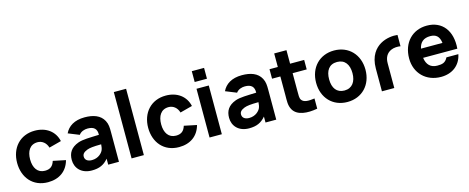

<svg xmlns="http://www.w3.org/2000/svg" viewBox="-37 -1387 5024 2055"><g transform="rotate(-15 2475.0 -360.0)"><path d="M308 15C433 15 522 -49 553 -164L414 -193C398 -141 369 -112 308 -112C226 -112 184 -176 184 -270C184 -360 222 -428 308 -428C358 -428 401 -395 417 -339L553 -375C529 -486 437 -555 310 -555C145 -555 40 -434 40 -270C40 -108 140 15 308 15Z M644.5 -436 766 -387C788.5 -419 829.5 -431 863 -431C933.5 -431 966 -400 963.5 -334.5C861.5 -330.5 783 -331 731 -312C644 -280 613 -224 613 -149C613 -59 677 15 793 15C876 15 929 -9 977 -66V0H1096V-330C1096 -380 1095 -417.5 1074 -457C1036 -529 958 -555 863 -555C749 -555 678.5 -507.5 644.5 -436ZM746 -151C746 -178 762 -197 802 -213C833 -224.5 869.5 -229 960.5 -230C959 -207.5 956 -182.5 947 -164C936 -141 897 -92 822 -92C775 -92 746 -114 746 -151Z M1236 0H1372V-735H1236Z M1760 15C1885 15 1974 -49 2005 -164L1866 -193C1850 -141 1821 -112 1760 -112C1678 -112 1636 -176 1636 -270C1636 -360 1674 -428 1760 -428C1810 -428 1853 -395 1869 -339L2005 -375C1981 -486 1889 -555 1762 -555C1597 -555 1492 -434 1492 -270C1492 -108 1592 15 1760 15Z M2100 -615H2236V-735H2100ZM2100 0H2236V-540H2100Z M2387.5 -436 2509 -387C2531.5 -419 2572.5 -431 2606 -431C2676.5 -431 2709 -400 2706.5 -334.5C2604.5 -330.5 2526 -331 2474 -312C2387 -280 2356 -224 2356 -149C2356 -59 2420 15 2536 15C2619 15 2672 -9 2720 -66V0H2839V-330C2839 -380 2838 -417.5 2817 -457C2779 -529 2701 -555 2606 -555C2492 -555 2421.5 -507.5 2387.5 -436ZM2489 -151C2489 -178 2505 -197 2545 -213C2576 -224.5 2612.5 -229 2703.5 -230C2702 -207.5 2699 -182.5 2690 -164C2679 -141 2640 -92 2565 -92C2518 -92 2489 -114 2489 -151Z M3293 0V-113C3229 -104 3172 -102 3148 -140C3135 -160 3137 -195 3137 -237V-435H3293V-540H3137V-690H3001V-540H2909V-435H3001V-229C3001 -164 2996 -116 3023 -67C3067 12 3181 21 3293 0Z M3626 15C3788 15 3900 -102 3900 -270C3900 -437 3789 -555 3626 -555C3466 -555 3353 -439 3353 -270C3353 -103 3463 15 3626 15ZM3497 -270C3497 -364 3537 -428 3626 -428C3712 -428 3756 -366 3756 -270C3756 -177 3713 -112 3626 -112C3541 -112 3497 -173 3497 -270Z M4010 -252V0H4147V-276C4147 -338 4173 -382 4221 -404C4253 -419 4297 -420 4327 -414.5V-540C4278 -546 4201.5 -540 4136.5 -502C4075.5 -466 4010 -394 4010 -252Z M4663 15C4784.5 15 4878.5 -51 4903 -172.5H4771C4744 -118.5 4708.5 -112 4655 -112C4581.5 -112 4538.5 -155 4528.5 -232H4907.5C4924 -428 4825 -555 4655 -555C4495 -555 4382 -440 4382 -263C4382 -101 4497 15 4663 15ZM4532 -333C4546 -401.5 4588 -437 4661 -437C4726.5 -437 4760.5 -406 4770 -333Z"/></g></svg>

Font: Eudonet ExtraBold
Style: Regular
Weight: 800
Designer: Mikhail Sharanda
Foundry: Mikhail Sharanda
Version: Version 4.503;Glyphs 3.1.2 (3151)